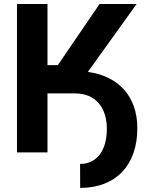

<svg xmlns="http://www.w3.org/2000/svg" viewBox="-20 -747 734 941"><path d="M212.7 -289.1H348.7C446.4 -289.1 505 -221.9 503.6 -111.5C502.5 -7.1 452.8 56.5 372.5 56.5L372.9 174C547.6 174 653.4 62.9 653.1 -119.3C652.7 -273.4 562.5 -373.9 410.5 -394.5L649.5 -727.3H468L263.5 -427.9H212.7V-727.3H63.2V0H212.7Z"/></svg>

Font: Margiela Sans
Style: Bold
Weight: 700
Designer: Stefan Endress, Andreas Faust
Version: Version 1.100;FEAKit 1.0